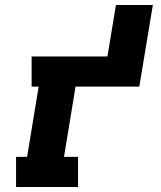

<svg xmlns="http://www.w3.org/2000/svg" viewBox="-20 -745 640 765"><path d="M44 0V-120H88L134 -400H106V-520H408L442 -725H589L535 -400H281L235 -120H291V0Z"/></svg>

Font: Iosevka Etoile Heavy Oblique
Style: Regular
Weight: 900
Italic angle: -9°
Designer: Belleve Invis
Foundry: Belleve Invis
Version: Version 15.5.2; ttfautohint (v1.8.4)